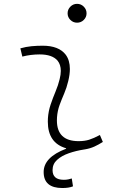

<svg xmlns="http://www.w3.org/2000/svg" viewBox="-20 -763 626 990"><path d="M301.3 206.5Q205.1 206.5 205.1 124Q205.1 47.9 320.8 3.9V1.5Q226.6 -25.9 226.6 -135.7Q226.6 -144.5 227.1 -153.3Q229.5 -189.9 241.2 -224.4Q252.9 -258.8 266.6 -291.5Q280.3 -324.2 287.6 -355Q293.5 -378.4 293.5 -397.5Q293.5 -429.7 276.9 -450.2Q249.5 -482.4 184.6 -482.4Q138.2 -482.4 95.2 -471.2L85 -513.7Q113.8 -522 142.6 -524.7Q171.4 -527.3 200.2 -527.3Q283.2 -527.3 318.8 -481Q340.3 -452.1 340.3 -407.2Q340.3 -379.4 332 -345.2Q323.7 -310.5 311 -280.8Q297.9 -250.5 287.1 -221.2Q276.4 -191.9 273.9 -157.7Q273.4 -149.9 273.4 -142.1Q273.4 -35.2 385.3 -35.2Q416 -35.2 439.5 -42.5Q462.9 -49.8 495.1 -66.9L510.3 -31.2Q489.3 -17.6 466.8 -7.3Q444.3 2.9 417.5 7.3H417Q415.5 7.8 414.1 7.8Q372.1 14.2 335 27.1Q297.9 40 274.4 61.3Q251 82.5 251 114.3Q251 164.1 309.1 164.1Q321.8 164.1 332.3 161.9Q342.8 159.7 350.1 157.2L356.4 197.8Q335.4 206.5 301.3 206.5ZM377.4 -646Q357.4 -646 343 -660.2Q328.6 -674.3 328.6 -694.3Q328.6 -714.4 343 -728.8Q357.4 -743.2 377.4 -743.2Q397.5 -743.2 411.9 -728.8Q426.3 -714.4 426.3 -694.3Q426.3 -674.3 411.9 -660.2Q397.5 -646 377.4 -646Z"/></svg>

Font: CaskaydiaCove NFP ExtraLight
Style: Italic
Weight: 200
Italic angle: -10°
Designer: Aaron Bell
Foundry: Saja Typeworks
Version: Version 2111.001; VTT 6.35;Nerd Fonts 3.1.1